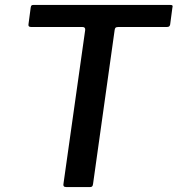

<svg xmlns="http://www.w3.org/2000/svg" viewBox="-20 -762 723 782"><path d="M105 -731Q106 -738 108.5 -740Q111 -742 118 -742H673Q681 -742 682.5 -739Q684 -736 682 -730L673 -662Q672 -657 669 -654.5Q666 -652 659 -652H462Q454 -652 451 -649.5Q448 -647 447 -640L359 -13Q358 -5 355 -2.5Q352 0 346 0H251Q242 0 239.5 -4Q237 -8 239 -17L327 -640Q328 -652 316 -652H107Q94 -652 96 -663Z"/></svg>

Font: Libre Franklin Thin Medium
Style: Italic
Weight: 500
Italic angle: -8°
Version: Version 3.000